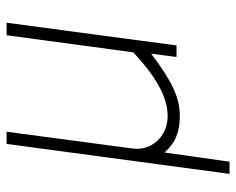

<svg xmlns="http://www.w3.org/2000/svg" viewBox="-87 -469 717 583"><g transform="rotate(-90 271.5 -177.5)"><path d="M35 161H72L100 -37C128 -3 164 10 210 10C267 10 315 -13 400 -77L390 0H425L494 -516H456L404 -131C335 -67 272 -27 210 -27C149 -27 104 -76 112 -133L163 -516H126Z"/></g></svg>

Font: United Sans Thin
Style: Italic
Weight: 100
Italic angle: -8°
Designer: Pablo Impallari, Rodrigo Fuenzalida (Modified by Dan O. Williams)
Version: Version 1.000;PS 001.000;hotconv 1.0.88;makeotf.lib2.5.64775